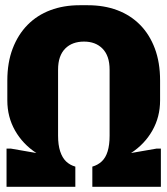

<svg xmlns="http://www.w3.org/2000/svg" viewBox="-20 -714 640 734"><path d="M5 0V-146H21L119 -129Q67 -163 37.5 -215Q8 -267 8 -330V-406Q8 -475 28.5 -528.5Q49 -582 85.5 -619Q122 -656 172.5 -675Q223 -694 284 -694H316Q378 -694 428.5 -675Q479 -656 515.5 -619Q552 -582 572 -528.5Q592 -475 592 -406V-330Q592 -267 562.5 -215Q533 -163 481 -129L579 -146H595V0H333V-77Q354 -83 369 -97Q384 -111 391.5 -135.5Q399 -160 399 -195V-447Q399 -475 392 -495Q385 -515 371.5 -528.5Q358 -542 340.5 -548.5Q323 -555 301 -555Q279 -555 261 -548.5Q243 -542 229.5 -528.5Q216 -515 209 -495Q202 -475 202 -447V-195Q202 -160 210 -135.5Q218 -111 232.5 -97Q247 -83 268 -77V0Z"/></svg>

Font: Chivo Mono ExtraBold
Style: Regular
Weight: 800
Monospace: yes
Designer: Hector Gatti
Foundry: Omnibus-Type
Version: Version 1.008